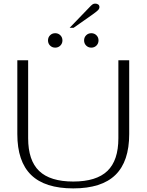

<svg xmlns="http://www.w3.org/2000/svg" viewBox="-20 -1034 812 1064"><path d="M76 -291V-700H136V-268Q136 -145 197 -86.5Q258 -28 386 -28Q514 -28 575 -86.5Q636 -145 636 -268V-700H696V-291Q696 -139 619.5 -64.5Q543 10 386 10Q229 10 152.5 -64.5Q76 -139 76 -291ZM474 -992Q486 -1005 492.5 -1009.5Q499 -1014 507 -1014Q518 -1014 524.5 -1009Q531 -1004 531 -995Q531 -985 522 -976.5Q513 -968 492 -953L388 -880H366ZM246 -810Q246 -827 257.5 -838.5Q269 -850 286 -850Q303 -850 314.5 -838.5Q326 -827 326 -810Q326 -793 314.5 -781.5Q303 -770 286 -770Q269 -770 257.5 -781.5Q246 -793 246 -810ZM446 -810Q446 -827 457.5 -838.5Q469 -850 486 -850Q503 -850 514.5 -838.5Q526 -827 526 -810Q526 -793 514.5 -781.5Q503 -770 486 -770Q469 -770 457.5 -781.5Q446 -793 446 -810Z"/></svg>

Font: Fahkwang ExtraLight
Style: Regular
Weight: 275
Designer: Suppakit Chalermlarp | Katatrad Co.,Ltd.
Foundry: Cadson Demak Co.,Ltd.
Version: Version 1.000; ttfautohint (v1.6)